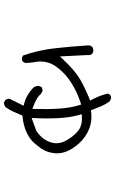

<svg xmlns="http://www.w3.org/2000/svg" viewBox="189 -766 621 1040"><g transform="rotate(90 500.0 -246.5)"><path d="M619.6 -106.9Q622.1 -159.2 622.1 -191.7Q622.1 -224.1 620.8 -244.6Q619.6 -265.1 618.7 -274.7Q617.7 -284.2 616.7 -293.2Q615.7 -302.2 614.3 -311.3Q612.8 -320.3 611.3 -329.1Q607.9 -346.2 603.5 -362.8L599.1 -378.4Q619.1 -379.4 626.7 -379.4Q634.3 -379.4 646.7 -377.2Q659.2 -375 671.9 -369.6Q687 -362.3 702.6 -346.7Q725.6 -323.7 743.2 -291Q756.3 -266.1 756.3 -241.2Q756.3 -223.1 749.5 -205.1Q734.4 -162.6 689.9 -132.8L688.5 -131.8ZM811 -244.6Q811 -269.5 801.3 -294.9Q787.6 -330.1 756.3 -364.3Q725.6 -398.4 683.1 -416.5Q651.4 -430.7 612.3 -430.7Q600.6 -430.7 578.1 -428.2Q564.9 -462.9 554.9 -485.8Q544.9 -508.8 529.3 -529.8L515.1 -536.6Q513.7 -537.1 512.7 -537.1Q501.5 -537.1 493.7 -531.7L487.3 -519Q497.1 -478 518.6 -436.5L525.4 -423.8L511.7 -418.5Q423.8 -381.8 384.8 -352.5Q345.7 -323.2 307.6 -282.7L286.1 -260.7L278.8 -407.7Q279.3 -411.1 279.3 -414.6Q279.3 -425.3 273.4 -434.1L259.3 -440.9Q257.8 -441.4 254.2 -441.4Q250.5 -441.4 244.9 -439.9Q239.3 -438.5 233.9 -434.6Q227.5 -426.8 226.1 -416.5Q231.9 -323.7 241.9 -233.6Q252 -143.6 281.2 -60.1L293.5 -54.2Q294.9 -53.7 295.9 -53.7Q307.1 -53.7 314.9 -59.1L321.8 -73.2Q321.3 -101.1 315.9 -128.4Q313.5 -141.6 313.5 -155.3Q313.5 -175.3 319.3 -195.3Q331.1 -235.4 372.6 -276.4Q399.4 -303.7 435.5 -325.7Q480 -353 533.7 -371.1L546.9 -375L550.8 -362.3Q564.9 -315.9 568.8 -256.3Q571.3 -217.3 571.3 -184.8Q571.3 -152.3 570.3 -110.8L552.7 -117.7Q505.4 -135.3 489.7 -157.2L473.6 -165.5Q472.7 -166 471.7 -166Q460.4 -166 452.6 -160.6L445.8 -146Q445.8 -144.5 445.8 -143.6Q445.8 -127.4 455.6 -115.7Q496.1 -78.1 537.6 -67.4L553.2 -63.5L516.1 11.2Q515.6 12.7 515.6 13.7Q515.6 26.4 522.5 35.6Q530.3 41.5 540 43.5Q550.3 41.5 560.1 35.2Q574.2 15.6 584.2 -5.6Q594.2 -26.9 606.9 -57.1L615.2 -58.1Q657.7 -62 695.3 -78.6Q732.4 -94.7 756.3 -122.1Q780.3 -149.4 793 -172.1Q805.7 -194.8 810.1 -228.5Q811 -236.3 811 -244.6Z"/></g></svg>

Font: NaikaiFont
Style: ExtraLight
Weight: 200
Version: Version 1.89